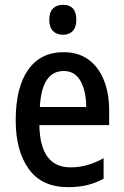

<svg xmlns="http://www.w3.org/2000/svg" viewBox="-20 -765 513 795"><path d="M243 -549Q304 -549 346 -518.5Q388 -488 410 -433.5Q432 -379 432 -308V-247H143Q146 -72 272 -72Q342 -72 409 -110V-25Q376 -7 340.5 1.5Q305 10 262 10Q153 10 99 -65.5Q45 -141 45 -266Q45 -403 96.5 -476Q148 -549 243 -549ZM244 -471Q153 -471 145 -322H337Q337 -386 314 -428.5Q291 -471 244 -471ZM241 -745Q296 -745 296 -683Q296 -652 281 -636.5Q266 -621 241 -621Q215 -621 199.5 -636.5Q184 -652 184 -683Q184 -714 199 -729.5Q214 -745 241 -745Z"/></svg>

Font: Noto Sans Lao UI Cond Med
Style: Regular
Weight: 500
Width: 3
Designer: Monotype Design Team
Foundry: Monotype Imaging Inc.
Version: Version 2.000; ttfautohint (v1.8.4.7-5d5b)